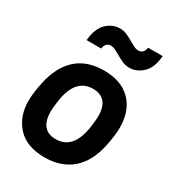

<svg xmlns="http://www.w3.org/2000/svg" viewBox="-188 -891 929 1016"><g transform="rotate(30 276.5 -382.5)"><path d="M391 -622Q367 -622 346.5 -631.5Q326 -641 309 -651Q292 -661 278 -668Q264 -675 250 -675Q218 -675 212 -636H123Q130 -711 166 -744.5Q202 -778 246 -778Q270 -778 290.5 -768.5Q311 -759 328 -749Q345 -739 359 -732Q373 -725 387 -725Q419 -725 425 -764H514Q508 -690 471.5 -656Q435 -622 391 -622ZM243 -100Q351 -100 372 -252Q378 -297 378 -317Q378 -430 282 -430Q174 -430 153 -278Q147 -233 147 -216Q147 -100 243 -100ZM240 13Q130 13 73.5 -48.5Q17 -110 17 -205Q17 -253 32 -321Q55 -429 118 -486Q181 -543 285 -543Q391 -543 449 -484Q507 -425 507 -322Q507 -276 493 -209Q470 -98 405 -42.5Q340 13 240 13Z"/></g></svg>

Font: Tanohe Sans SemiBold
Style: Italic
Weight: 600
Designer: Village Type and Design LLC & Cristiano Sobral
Foundry: Cooper Hewitt Smithsonian Design Museum
Version: Version 1.00;September 29, 2021;FontCreator 13.0.0.2655 64-b